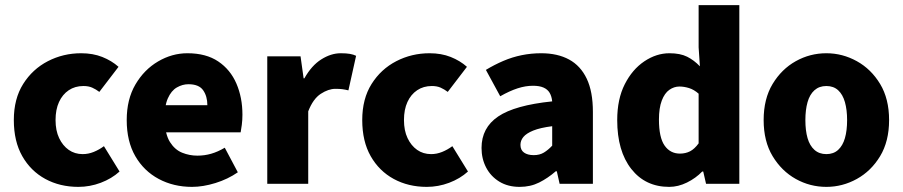

<svg xmlns="http://www.w3.org/2000/svg" viewBox="-20 -718 3527 750"><path d="M286 12Q214 12 157 -19Q100 -50 67 -108Q34 -166 34 -249Q34 -332 70.5 -390Q107 -448 167 -479Q227 -510 297 -510Q343 -510 379.5 -495.5Q416 -481 443 -457L368 -359Q355 -369 340.5 -375.5Q326 -382 306 -382Q273 -382 248.5 -365.5Q224 -349 210.5 -319.5Q197 -290 197 -249Q197 -208 211 -178.5Q225 -149 248.5 -132.5Q272 -116 303 -116Q325 -116 346 -124.5Q367 -133 386 -147L447 -48Q416 -20 373.5 -4Q331 12 286 12Z M730 12Q658 12 600 -19Q542 -50 508.5 -108Q475 -166 475 -249Q475 -330 509 -388Q543 -446 597.5 -478Q652 -510 712 -510Q785 -510 832.5 -478Q880 -446 903.5 -391.5Q927 -337 927 -270Q927 -249 924.5 -230Q922 -211 920 -201H600L598 -307H790Q790 -342 773.5 -365.5Q757 -389 716 -389Q693 -389 671 -376.5Q649 -364 635.5 -333.5Q622 -303 623 -249Q625 -193 644 -163Q663 -133 691.5 -121.5Q720 -110 751 -110Q779 -110 805 -117.5Q831 -125 858 -141L909 -45Q870 -18 821.5 -3Q773 12 730 12Z M1024 0V-498H1154L1166 -412H1169Q1197 -462 1235 -486Q1273 -510 1311 -510Q1333 -510 1347 -507.5Q1361 -505 1371 -500L1341 -365Q1329 -368 1318 -369.5Q1307 -371 1290 -371Q1263 -371 1233 -351.5Q1203 -332 1184 -283V0Z M1647 12Q1575 12 1518 -19Q1461 -50 1428 -108Q1395 -166 1395 -249Q1395 -332 1431.5 -390Q1468 -448 1528 -479Q1588 -510 1658 -510Q1704 -510 1740.5 -495.5Q1777 -481 1804 -457L1729 -359Q1716 -369 1701.5 -375.5Q1687 -382 1667 -382Q1634 -382 1609.5 -365.5Q1585 -349 1571.5 -319.5Q1558 -290 1558 -249Q1558 -208 1572 -178.5Q1586 -149 1609.5 -132.5Q1633 -116 1664 -116Q1686 -116 1707 -124.5Q1728 -133 1747 -147L1808 -48Q1777 -20 1734.5 -4Q1692 12 1647 12Z M2010 12Q1964 12 1930.5 -8.5Q1897 -29 1879 -63.5Q1861 -98 1861 -140Q1861 -219 1926 -263Q1991 -307 2137 -322Q2135 -342 2127 -355.5Q2119 -369 2103 -376Q2087 -383 2062 -383Q2033 -383 2002 -373Q1971 -363 1934 -342L1878 -445Q1911 -465 1946 -480Q1981 -495 2018 -502.5Q2055 -510 2094 -510Q2158 -510 2203 -485.5Q2248 -461 2272 -410.5Q2296 -360 2296 -281V0H2166L2155 -49H2151Q2120 -22 2086 -5Q2052 12 2010 12ZM2065 -112Q2088 -112 2104.5 -122Q2121 -132 2137 -149V-225Q2090 -219 2063 -208Q2036 -197 2024.5 -183Q2013 -169 2013 -152Q2013 -132 2027 -122Q2041 -112 2065 -112Z M2594 12Q2501 12 2446 -58Q2391 -128 2391 -249Q2391 -331 2420.5 -389Q2450 -447 2497 -478.5Q2544 -510 2595 -510Q2637 -510 2664 -496.5Q2691 -483 2714 -459L2709 -533V-698H2868V0H2738L2727 -48H2723Q2698 -22 2663.5 -5Q2629 12 2594 12ZM2636 -118Q2658 -118 2675.5 -127Q2693 -136 2709 -158V-352Q2691 -368 2671.5 -374Q2652 -380 2634 -380Q2613 -380 2594.5 -367Q2576 -354 2565 -325Q2554 -296 2554 -251Q2554 -181 2576 -149.5Q2598 -118 2636 -118Z M3208 12Q3144 12 3088.5 -19Q3033 -50 2998 -108Q2963 -166 2963 -249Q2963 -332 2998 -390Q3033 -448 3088.5 -479Q3144 -510 3208 -510Q3271 -510 3327 -479Q3383 -448 3418 -390Q3453 -332 3453 -249Q3453 -166 3418 -108Q3383 -50 3327 -19Q3271 12 3208 12ZM3208 -116Q3236 -116 3254 -132.5Q3272 -149 3280.5 -178.5Q3289 -208 3289 -249Q3289 -289 3280.5 -319Q3272 -349 3254 -365.5Q3236 -382 3208 -382Q3180 -382 3161.5 -365.5Q3143 -349 3134.5 -319Q3126 -289 3126 -249Q3126 -208 3134.5 -178.5Q3143 -149 3161.5 -132.5Q3180 -116 3208 -116Z"/></svg>

Font: Source Sans 3 ExtraLight ExtraBold
Style: Regular
Weight: 800
Version: Version 3.052;hotconv 1.1.0;makeotfexe 2.6.0